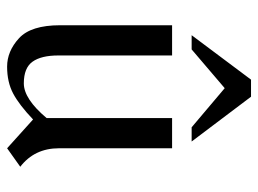

<svg xmlns="http://www.w3.org/2000/svg" viewBox="-113 -601 726 540"><g transform="rotate(90 250.0 -331.0)"><path d="M397 -134Q397 -65 449 -25L397 12L316 -61Q275 -22 243 -5Q211 12 167.5 12Q124 12 87.5 -21.5Q51 -55 51 -137V-452H136V-132Q136 -84 153.5 -59.5Q171 -35 214.5 -35Q258 -35 312 -99V-452H397ZM252 -674 378 -507H338L228 -600L119 -507H79L204 -674Z"/></g></svg>

Font: Belleza
Style: Regular
Weight: 400
Designer: Eduardo Rodriguez Tunni
Foundry: Eduardo Rodriguez Tunni
Version: Version 1.001